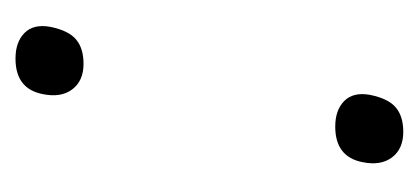

<svg xmlns="http://www.w3.org/2000/svg" viewBox="-170 -374 553 254"><g transform="rotate(-90 107.0 -247.5)"><path d="M149 -414Q126.5 -414 115.2 -429Q104 -444 109 -468Q116 -504 156 -504Q178 -504 190 -492Q202 -480 198 -458Q193 -433.5 181.2 -423.8Q169.5 -414 149 -414ZM59 9Q36.5 9 25.2 -6Q14 -21 19 -45Q26 -81 66 -81Q88 -81 100 -69Q112 -57 108 -35Q103 -10.5 91.2 -0.8Q79.5 9 59 9Z"/></g></svg>

Font: Commissioner Loud Thin
Style: Italic
Weight: 100
Italic angle: -12°
Designer: Kostas Bartsokas
Foundry: Kostas Bartsokas
Version: Version 1.000; ttfautohint (v1.8.3)